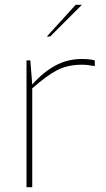

<svg xmlns="http://www.w3.org/2000/svg" viewBox="-20 -784 444 804"><path d="M91 -531H107L115 -430Q160 -481 211 -509Q262 -537 323 -537Q356 -537 377 -531V-507Q347 -513 323 -513Q263 -513 219 -490Q175 -467 115 -414V0H91ZM297 -764H323L190 -631H176Z"/></svg>

Font: Exo Thin
Style: Regular
Weight: 250
Designer: Natanael Gama
Foundry: Natanael Gama
Version: Version 1.500; ttfautohint (v1.6)